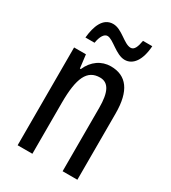

<svg xmlns="http://www.w3.org/2000/svg" viewBox="-179 -821 814 913"><g transform="rotate(30 228.0 -364.0)"><path d="M384 -728H333C327 -693 318 -670 298 -670C261 -670 220 -727 171 -727C115 -727 94 -668 88 -605H138C144 -642 158 -664 176 -664C207 -664 254 -606 302 -606C347 -606 379 -649 384 -728ZM262 -547C211 -547 167 -517 144 -464H139L130 -537H65V0H146V-279C146 -417 174 -475 244 -475C292 -475 312 -432 312 -348V0H393V-364C393 -488 348 -547 262 -547Z"/></g></svg>

Font: Noto Sans UI Condensed
Style: Regular
Weight: 400
Width: 3
Designer: Monotype Design Team
Foundry: Monotype Imaging Inc.
Version: Version 1.901